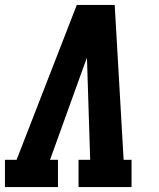

<svg xmlns="http://www.w3.org/2000/svg" viewBox="-21 -755 641 775"><path d="M-1 0V-110H46L289 -735H442L478 -110H510V0H296V-110H343L331 -490Q331 -498 330.5 -506Q330 -514 330 -522Q327 -514 324 -506Q321 -498 318 -490L181 -110H213V0Z"/></svg>

Font: Iosevka Etoile XBdObl
Style: Regular
Weight: 800
Italic angle: -9°
Designer: Belleve Invis
Foundry: Belleve Invis
Version: Version 15.5.2; ttfautohint (v1.8.4)